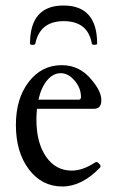

<svg xmlns="http://www.w3.org/2000/svg" viewBox="-20 -659 413 690"><path d="M87.9 -502Q87.9 -639.2 208 -639.2Q329.1 -639.2 329.1 -502Q329.1 -499.5 324.5 -498.5Q319.8 -497.6 315.2 -498.3Q310.5 -499 310.1 -502Q295.9 -583 209 -583Q123.5 -583 106.9 -502Q106 -498 96.9 -497.8Q87.9 -497.6 87.9 -502ZM204.1 11.2Q130.4 11.2 83.7 -50.5Q37.1 -112.3 37.1 -210Q37.1 -304.7 83.3 -364.7Q129.4 -424.8 202.1 -424.8Q267.1 -424.8 310.1 -371.1Q344.2 -330.6 344.2 -298.8Q344.2 -268.1 317.9 -268.1H112.8Q110.8 -243.7 110.8 -230Q110.8 -146 145.5 -95.9Q180.2 -45.9 237.8 -45.9Q277.3 -45.9 321.8 -75.2Q328.1 -79.6 336.2 -71Q344.2 -62.5 339.8 -57.1Q274.4 11.2 204.1 11.2ZM118.2 -300.8H263.2Q271 -300.8 271 -310.1Q271 -342.3 248.3 -369.1Q225.6 -396 198.2 -396Q170.9 -396 149.4 -370.4Q127.9 -344.7 118.2 -300.8Z"/></svg>

Font: Junicode SmCond
Style: Regular
Weight: 400
Width: 4
Designer: Peter S. Baker
Version: Version 2.206